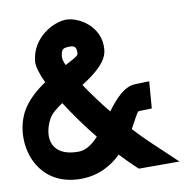

<svg xmlns="http://www.w3.org/2000/svg" viewBox="-93 -905 947 989"><g transform="rotate(-10 381.0 -410.5)"><path d="M223.7 -401.1C189.7 -378.3 162.5 -356 150.2 -333C99.7 -238 122.9 -139 263 -140C302.3 -140.3 336.7 -164.9 369 -199.7C315.6 -265.9 265 -335.9 223.7 -401.1ZM464.1 -89.3C412.9 -39.7 344.2 -0.4 252 0C9.9 1 -49.6 -246 26.8 -391C55.2 -444.5 104.4 -487.7 155.7 -522.4C133.1 -570.3 120.8 -610.4 123.1 -637L123.2 -638C135.9 -761 251.5 -820 315.6 -821C381.7 -822 494.6 -757 485.1 -637C481.1 -573.3 415.1 -521.5 342.2 -475C374.8 -425.9 415.3 -370.8 459.5 -316C505.4 -377 553.1 -430.7 612 -432L684.2 -434L673.1 -294L605 -292C596.1 -291.6 580.6 -254.6 553 -207.1C580.6 -177 608.4 -148.6 635.7 -123L766 0H554L535.3 -17C512.2 -38.9 488.2 -63.3 464.1 -89.3ZM275 -591.1C315.6 -612.2 344.3 -627 345.1 -637C348.1 -675 336.7 -682 306.6 -681C276.5 -680 267.1 -675 263 -635C262.1 -625.6 266.4 -610.5 275 -591.1Z"/></g></svg>

Font: Poland Can Into
Style: Of Regular
Weight: 500
Foundry: Cannot Into Space Fonts
Version: Version 1.01